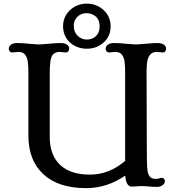

<svg xmlns="http://www.w3.org/2000/svg" viewBox="-20 -1001 955 1033"><path d="M27.3 0ZM689 2.9Q658.2 2.9 653.8 -56.2Q555.7 11.2 443.4 11.2Q293.5 11.2 212.9 -64Q132.8 -138.2 132.8 -272V-607.9Q132.8 -670.9 124.5 -689.9Q116.2 -709 105.5 -715.3Q94.7 -721.7 77.6 -721.7L45.9 -718.8Q37.1 -718.8 32.2 -725.3Q27.3 -731.9 27.3 -737.8Q27.3 -743.7 29.5 -748.8Q31.7 -753.9 37.1 -758.8Q48.8 -769.5 70.6 -769.5Q92.3 -769.5 107.4 -768.3Q122.6 -767.1 135.7 -765.6L162.1 -763.7Q174.8 -762.2 189.9 -762.2Q205.1 -762.2 217.8 -763.7L243.7 -765.6Q283.2 -769.5 301.8 -769.5Q320.3 -769.5 329.1 -766.4Q337.9 -763.2 342.8 -758.8Q352.5 -750 352.5 -741Q352.5 -731.9 347.7 -725.3Q342.8 -718.8 334.5 -718.8L302.2 -721.7Q268.6 -721.7 257.3 -695.3Q247.6 -672.4 247.6 -607.9V-262.7Q247.6 -164.6 306.2 -111.3Q361.3 -61.5 464.1 -61.5Q566.9 -61.5 653.3 -135.3V-607.9Q653.3 -671.4 645.3 -690.2Q637.2 -709 626.5 -715.3Q615.7 -721.7 598.6 -721.7L566.9 -718.8Q558.1 -718.8 553.2 -725.3Q548.3 -731.9 548.3 -737.8Q548.3 -743.7 550.5 -748.8Q552.7 -753.9 558.1 -758.8Q570.8 -769.5 592.3 -769.5Q613.8 -769.5 628.9 -768.3Q644 -767.1 657.2 -765.6L683.1 -763.7Q695.8 -762.2 711.2 -762.2Q726.6 -762.2 739.3 -763.7L765.1 -765.6Q804.7 -769.5 823 -769.5Q841.3 -769.5 850.1 -766.4Q858.9 -763.2 864.3 -758.8Q873.5 -750 873.5 -740.7Q873.5 -718.8 855.5 -718.8L823.2 -721.7Q776.4 -721.7 770.5 -657.2Q768.6 -636.2 768.6 -607.9L770 -173.3Q770 -88.9 776.4 -69.8Q782.7 -50.8 792.7 -44.7Q802.7 -38.6 816.7 -38.6Q830.6 -38.6 837.6 -41.5Q844.7 -44.4 850.8 -44.4Q856.9 -44.4 862.1 -38.8Q867.2 -33.2 867.2 -27.8Q867.2 -22.5 865 -16.8Q862.8 -11.2 857.4 -6.8Q843.8 4.4 826.9 4.4Q810.1 4.4 799.8 3.9L778.3 2Q767.6 1.5 758.1 0.7Q748.5 0 742.7 0ZM447.3 -738.8Q420.4 -738.8 397.2 -747.6Q374 -756.3 356.4 -772.5Q319.3 -806.6 319.3 -859.4Q319.3 -911.1 356.4 -946.3Q393.6 -981.4 447.3 -981.4Q500 -981.4 537.6 -946.5Q575.2 -911.6 575.2 -859.4Q575.2 -806.2 537.6 -772.5Q500.5 -738.8 447.3 -738.8ZM496.1 -806.6Q516.1 -825.7 516.1 -859.4Q516.1 -907.7 474.6 -924.8Q461.4 -930.2 445.6 -930.2Q429.7 -930.2 416.7 -924.6Q403.8 -918.9 395 -909.2Q377 -889.2 377 -866.9Q377 -844.7 382.3 -831.8Q387.7 -818.8 397.2 -809.1Q406.7 -799.3 419.4 -793.7Q432.1 -788.1 446.5 -788.1Q460.9 -788.1 473.6 -792.7Q486.3 -797.4 496.1 -806.6Z"/></svg>

Font: Stoke
Style: Regular
Weight: 400
Designer: Nicole Fally
Foundry: Nicole Fally
Version: Version 1.002